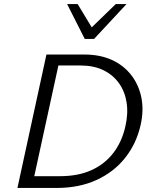

<svg xmlns="http://www.w3.org/2000/svg" viewBox="-20 -927 748 947"><path d="M66 0 209 -658H397Q473 -658 531.5 -631.5Q590 -605 627.5 -556.5Q665 -508 677.5 -444.5Q690 -381 673 -308Q652 -217 596.5 -147.5Q541 -78 455.5 -39Q370 0 260 0ZM149 -58H275Q365 -58 430.5 -87.5Q496 -117 538.5 -172Q581 -227 598 -302Q613 -366 604.5 -421Q596 -476 566.5 -517Q537 -558 489.5 -581Q442 -604 377 -604H268ZM398 -735 417 -777 551 -907H604L444 -735ZM398 -735 311 -907H363L441 -778L444 -735Z"/></svg>

Font: Ysabeau
Style: Italic
Weight: 400
Italic angle: -12°
Designer: Christian Thalmann (Catharsis Fonts)
Version: Version 2.000;gftools[0.9.27.dev2+g8671c4b]